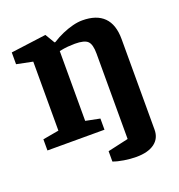

<svg xmlns="http://www.w3.org/2000/svg" viewBox="-124 -615 829 889"><g transform="rotate(-20 290.0 -171.0)"><path d="M398 169Q370 169 338.5 164Q307 159 286 151V100L388 77V-344Q388 -389 372 -405Q356 -421 309 -421Q293 -421 274.5 -419.5Q256 -418 232 -413V-69L302 -55V0H21V-55L100 -69V-409L21 -425V-483L195 -506L223 -459H227Q252 -475 278.5 -486.5Q305 -498 330.5 -504.5Q356 -511 378 -511Q448 -511 484 -475Q520 -439 520 -367V79Q520 122 488 145.5Q456 169 398 169Z"/></g></svg>

Font: Faustina VF Beta
Style: Regular
Weight: 400
Designer: Alfonso Garcia
Foundry: Omnibus-Type
Version: Version 1.006